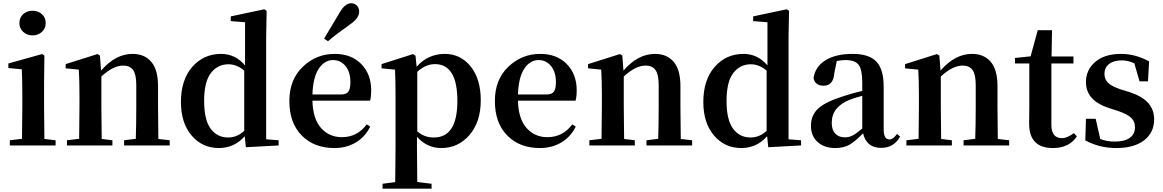

<svg xmlns="http://www.w3.org/2000/svg" viewBox="-20 -875 6999 1155"><path d="M96.7 -736.3Q96.7 -769.5 119.6 -790Q142.6 -810.5 175.8 -810.5Q209 -810.5 231.9 -790Q254.9 -769.5 254.9 -736.3Q254.9 -704.1 231.9 -683.1Q209 -662.1 175.8 -662.1Q142.6 -662.1 119.6 -683.1Q96.7 -704.1 96.7 -736.3ZM247.1 -39.1 314.5 -31.2V0H39.1V-31.2L112.3 -40Q114.3 -153.3 114.3 -235.4V-305.7Q114.3 -382.8 111.3 -458L30.3 -465.8V-493.2L233.4 -549.8L247.1 -541L245.1 -384.8V-235.4Q245.1 -152.3 247.1 -39.1Z M932.6 -39.1 1001 -31.2V0H726.6V-31.2L796.9 -40Q799.8 -123 799.8 -235.4V-363.3Q799.8 -426.8 780.8 -453.6Q761.7 -480.5 720.7 -480.5Q661.1 -480.5 589.8 -415V-235.4Q589.8 -152.3 591.8 -39.1L656.2 -31.2V0H382.8V-31.2L456.1 -40Q458 -153.3 458 -235.4V-306.6Q458 -392.6 454.1 -456.1L375 -463.9V-489.3L566.4 -549.8L581.1 -541L587.9 -450.2Q674.8 -550.8 777.3 -550.8Q849.6 -550.8 890.1 -502.9Q930.7 -455.1 930.7 -357.4V-235.4Q930.7 -152.3 932.6 -39.1Z M1449.2 -87.9V-450.2Q1404.3 -488.3 1354.5 -488.3Q1289.1 -488.3 1248.5 -435.5Q1208 -382.8 1208 -267.6Q1208 -154.3 1247.1 -101.1Q1286.1 -47.9 1352.5 -47.9Q1406.2 -47.9 1449.2 -87.9ZM1581.1 -37.1 1656.2 -31.2V0L1459 10.7L1452.1 -55.7Q1389.6 15.6 1296.9 15.6Q1197.3 15.6 1132.8 -59.6Q1068.4 -134.8 1068.4 -261.7Q1068.4 -394.5 1136.7 -472.7Q1205.1 -550.8 1310.5 -550.8Q1395.5 -550.8 1454.1 -481.4V-741.2L1368.2 -748V-776.4L1570.3 -819.3L1584 -809.6L1581.1 -652.3Z M1953.1 -627 1929.7 -642.6Q1991.2 -745.1 2020.5 -794.9Q2054.7 -855.5 2091.8 -855.5Q2112.3 -855.5 2126.5 -841.8Q2140.6 -828.1 2140.6 -804.7Q2140.6 -765.6 2084 -726.6Q2002.9 -669.9 1953.1 -627ZM1859.4 -306.6H2030.3Q2063.5 -306.6 2075.7 -323.7Q2087.9 -340.8 2087.9 -380.9Q2087.9 -441.4 2058.6 -477.5Q2029.3 -513.7 1983.4 -513.7Q1932.6 -513.7 1897.9 -462.4Q1863.3 -411.1 1859.4 -306.6ZM2206.1 -269.5H1859.4Q1862.3 -160.2 1911.1 -105Q1960 -49.8 2037.1 -49.8Q2128.9 -49.8 2186.5 -127L2207 -113.3Q2176.8 -51.8 2120.6 -18.1Q2064.5 15.6 1991.2 15.6Q1870.1 15.6 1795.4 -59.6Q1720.7 -134.8 1720.7 -267.6Q1720.7 -396.5 1801.8 -473.6Q1882.8 -550.8 1993.2 -550.8Q2093.8 -550.8 2153.3 -489.7Q2212.9 -428.7 2212.9 -332Q2212.9 -293 2206.1 -269.5Z M2490.2 -443.4V-85Q2531.2 -47.9 2589.8 -47.9Q2731.4 -47.9 2731.4 -267.6Q2731.4 -489.3 2596.7 -489.3Q2541 -489.3 2490.2 -443.4ZM2479.5 -540 2486.3 -473.6Q2554.7 -550.8 2656.2 -550.8Q2750 -550.8 2811 -475.6Q2872.1 -400.4 2872.1 -271.5Q2872.1 -141.6 2804.2 -63Q2736.3 15.6 2634.8 15.6Q2547.9 15.6 2488.3 -52.7V15.6Q2488.3 75.2 2490.2 219.7L2576.2 230.5V259.8H2281.2V230.5L2357.4 220.7Q2359.4 76.2 2359.4 15.6V-305.7Q2359.4 -384.8 2356.4 -456.1L2275.4 -463.9V-489.3L2464.8 -549.8Z M3095.7 -306.6H3266.6Q3299.8 -306.6 3312 -323.7Q3324.2 -340.8 3324.2 -380.9Q3324.2 -441.4 3294.9 -477.5Q3265.6 -513.7 3219.7 -513.7Q3168.9 -513.7 3134.3 -462.4Q3099.6 -411.1 3095.7 -306.6ZM3442.4 -269.5H3095.7Q3098.6 -160.2 3147.5 -105Q3196.3 -49.8 3273.4 -49.8Q3365.2 -49.8 3422.9 -127L3443.4 -113.3Q3413.1 -51.8 3356.9 -18.1Q3300.8 15.6 3227.5 15.6Q3106.4 15.6 3031.7 -59.6Q2957 -134.8 2957 -267.6Q2957 -396.5 3038.1 -473.6Q3119.1 -550.8 3229.5 -550.8Q3330.1 -550.8 3389.6 -489.7Q3449.2 -428.7 3449.2 -332Q3449.2 -293 3442.4 -269.5Z M4075.2 -39.1 4143.6 -31.2V0H3869.1V-31.2L3939.5 -40Q3942.4 -123 3942.4 -235.4V-363.3Q3942.4 -426.8 3923.3 -453.6Q3904.3 -480.5 3863.3 -480.5Q3803.7 -480.5 3732.4 -415V-235.4Q3732.4 -152.3 3734.4 -39.1L3798.8 -31.2V0H3525.4V-31.2L3598.6 -40Q3600.6 -153.3 3600.6 -235.4V-306.6Q3600.6 -392.6 3596.7 -456.1L3517.6 -463.9V-489.3L3709 -549.8L3723.6 -541L3730.5 -450.2Q3817.4 -550.8 3919.9 -550.8Q3992.2 -550.8 4032.7 -502.9Q4073.2 -455.1 4073.2 -357.4V-235.4Q4073.2 -152.3 4075.2 -39.1Z M4591.8 -87.9V-450.2Q4546.9 -488.3 4497.1 -488.3Q4431.6 -488.3 4391.1 -435.5Q4350.6 -382.8 4350.6 -267.6Q4350.6 -154.3 4389.6 -101.1Q4428.7 -47.9 4495.1 -47.9Q4548.8 -47.9 4591.8 -87.9ZM4723.6 -37.1 4798.8 -31.2V0L4601.6 10.7L4594.7 -55.7Q4532.2 15.6 4439.5 15.6Q4339.8 15.6 4275.4 -59.6Q4210.9 -134.8 4210.9 -261.7Q4210.9 -394.5 4279.3 -472.7Q4347.7 -550.8 4453.1 -550.8Q4538.1 -550.8 4596.7 -481.4V-741.2L4510.7 -748V-776.4L4712.9 -819.3L4726.6 -809.6L4723.6 -652.3Z M5167 -101.6V-298.8Q5108.4 -282.2 5092.8 -275.4Q4983.4 -232.4 4983.4 -135.7Q4983.4 -92.8 5004.9 -70.8Q5026.4 -48.8 5063.5 -48.8Q5087.9 -48.8 5109.4 -60.1Q5130.9 -71.3 5167 -101.6ZM5376 -69.3 5394.5 -53.7Q5358.4 14.6 5280.3 14.6Q5192.4 14.6 5171.9 -73.2Q5126 -25.4 5090.8 -4.9Q5055.7 15.6 5003.9 15.6Q4939.5 15.6 4898.9 -20.5Q4858.4 -56.6 4858.4 -118.2Q4858.4 -181.6 4901.9 -222.2Q4945.3 -262.7 5058.6 -297.9Q5119.1 -317.4 5167 -328.1V-378.9Q5167 -457 5145 -485.4Q5123 -513.7 5065.4 -513.7Q5040 -513.7 5013.7 -507.8L4999 -435.5Q4993.2 -359.4 4934.6 -359.4Q4882.8 -359.4 4874 -405.3Q4883.8 -473.6 4945.3 -512.2Q5006.8 -550.8 5109.4 -550.8Q5208 -550.8 5252 -504.4Q5295.9 -458 5295.9 -353.5V-95.7Q5295.9 -36.1 5331.1 -36.1Q5352.5 -36.1 5376 -69.3Z M5982.4 -39.1 6050.8 -31.2V0H5776.4V-31.2L5846.7 -40Q5849.6 -123 5849.6 -235.4V-363.3Q5849.6 -426.8 5830.6 -453.6Q5811.5 -480.5 5770.5 -480.5Q5710.9 -480.5 5639.6 -415V-235.4Q5639.6 -152.3 5641.6 -39.1L5706.1 -31.2V0H5432.6V-31.2L5505.9 -40Q5507.8 -153.3 5507.8 -235.4V-306.6Q5507.8 -392.6 5503.9 -456.1L5424.8 -463.9V-489.3L5616.2 -549.8L5630.9 -541L5637.7 -450.2Q5724.6 -550.8 5827.1 -550.8Q5899.4 -550.8 5939.9 -502.9Q5980.5 -455.1 5980.5 -357.4V-235.4Q5980.5 -152.3 5982.4 -39.1Z M6440.4 -74.2 6458 -54.7Q6412.1 15.6 6314.5 15.6Q6170.9 15.6 6170.9 -130.9Q6170.9 -146.5 6171.4 -178.7Q6171.9 -210.9 6171.9 -231.4V-493.2H6085.9V-526.4L6179.7 -536.1L6222.7 -693.4H6308.6L6305.7 -535.2H6437.5V-493.2H6304.7V-123Q6304.7 -43.9 6369.1 -43.9Q6398.4 -43.9 6440.4 -74.2Z M6722.7 -336.9 6774.4 -321.3Q6852.5 -294.9 6887.7 -254.9Q6922.9 -214.8 6922.9 -156.2Q6922.9 -78.1 6862.8 -31.2Q6802.7 15.6 6694.3 15.6Q6594.7 15.6 6508.8 -30.3L6512.7 -160.2H6571.3L6598.6 -39.1Q6636.7 -23.4 6685.5 -23.4Q6745.1 -23.4 6776.4 -45.9Q6807.6 -68.4 6807.6 -109.4Q6807.6 -143.6 6785.6 -165.5Q6763.7 -187.5 6707 -207L6652.3 -224.6Q6512.7 -269.5 6512.7 -380.9Q6512.7 -455.1 6568.8 -502.9Q6625 -550.8 6724.6 -550.8Q6808.6 -550.8 6892.6 -505.9L6885.7 -385.7H6835L6803.7 -494.1Q6767.6 -511.7 6727.5 -511.7Q6678.7 -511.7 6651.4 -489.7Q6624 -467.8 6624 -430.7Q6624 -398.4 6645.5 -377Q6667 -355.5 6722.7 -336.9Z"/></svg>

Font: GenRyuMin TW TTF Bold
Style: Regular
Weight: 700
Version: Version 1.300